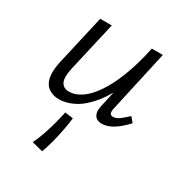

<svg xmlns="http://www.w3.org/2000/svg" viewBox="-160 -526 837 892"><g transform="rotate(30 259.0 -80.0)"><path d="M140 6Q109 6 86 -9Q63 -24 55 -56.5Q47 -89 58 -142L120 -414H182L121 -148Q109 -94 121 -71Q133 -48 163 -48Q195 -48 227.5 -69.5Q260 -91 291.5 -136.5Q323 -182 350 -251Q377 -320 397 -414H439Q415 -300 380.5 -220Q346 -140 306 -90Q266 -40 223.5 -17Q181 6 140 6ZM194 254 135 239Q150 209 162 173.5Q174 138 183 103.5Q192 69 197 44L241 50Q238 78 231 115Q224 152 214.5 188.5Q205 225 194 254ZM369 5Q353 5 341 -2.5Q329 -10 325 -27Q321 -44 328 -72L404 -414H456L384 -89Q379 -69 382 -59Q385 -49 399 -49Q415 -49 432 -61.5Q449 -74 471 -95L493 -69Q460 -33 429 -14Q398 5 369 5Z"/></g></svg>

Font: Ysabeau
Style: Italic
Weight: 400
Italic angle: -12°
Designer: Christian Thalmann (Catharsis Fonts)
Version: Version 2.000;gftools[0.9.27.dev2+g8671c4b]